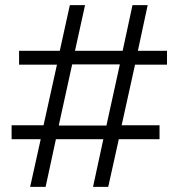

<svg xmlns="http://www.w3.org/2000/svg" viewBox="-20 -725 699 745"><path d="M97 0 138 -185H25V-239H149L201 -474H54V-528H212L251 -705H310L271 -528H456L494 -705H553L515 -528H628V-474H504L452 -239H599V-185H441L400 0H341L381 -185H197L157 0ZM208 -238H393L445 -475H260Z"/></svg>

Font: Nunito Sans 10pt SemiExpanded Light
Style: Regular
Weight: 300
Width: 6
Designer: Vernon Adams
Foundry: Vernon Adams
Version: Version 3.101;gftools[0.9.27]